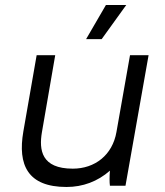

<svg xmlns="http://www.w3.org/2000/svg" viewBox="-20 -740 656 765"><path d="M245 5C310 5 369 -17 418 -60C416 -38 416 -12 418 0H480L572 -520H498L444 -214C428 -122 358 -68 270 -68C145 -68 135 -142 147 -213L200 -520H126L73 -216C50 -83 90 5 245 5ZM385 -584 483 -720H402L323 -584Z"/></svg>

Font: Fixel Display 20240404
Style: Italic
Weight: 400
Italic angle: -10°
Designer: AlfaBravo + MacPaw
Foundry: Kyrylo Tkachov, Marchela Mozhyna, Serhii Makarenko, Maria Weinstein, Zakhar Kryvoshyya
Version: Version 1.211;Glyphs 3.2 (3225)